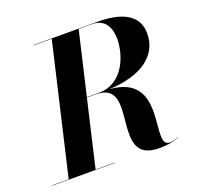

<svg xmlns="http://www.w3.org/2000/svg" viewBox="-169 -890 1066 1039"><g transform="rotate(-20 364.0 -371.0)"><path d="M-37.5 -2V0H322.5V-2H213L302 -384H352.5C598.5 -384 299.5 7.5 577.5 7.5C623.5 7.5 656.5 2 692.5 -12L691.5 -13.5C674.5 -7 657 -2 641 -2C531.5 -2 750 -361 432 -385C613 -393 727.5 -468 727.5 -600C727.5 -710 628.5 -750 497.5 -750H127.5V-748H232L58 -2ZM462.5 -748C550.5 -748 565 -674 565 -625C565 -536 513.5 -386 372.5 -386H302.5L387 -748Z"/></g></svg>

Font: Bodoni* 96pt
Style: Bold Italic
Weight: 700
Italic angle: -13°
Version: Version 2.3